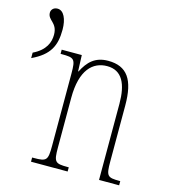

<svg xmlns="http://www.w3.org/2000/svg" viewBox="-110 -800 782 886"><g transform="rotate(15 281.0 -357.0)"><path d="M-3 -488V-462C80 -501 103 -549 103 -626C103 -676 86 -714 56 -714C36 -714 26 -700 26 -687C26 -650 71 -652 71 -593C71 -558 57 -517 -3 -488ZM120 0H295V-20H289C229 -20 223 -26 223 -96V-333C223 -467 278 -517 346 -517C418 -517 445 -457 445 -364V0H541V-20H537C479 -20 473 -26 473 -96V-363C473 -486 435 -542 344 -542C281 -542 249 -508 224 -459H222L219 -536H123V-516H128C189 -516 195 -511 195 -441V-96C195 -26 189 -20 128 -20H120Z"/></g></svg>

Font: Noto Serif ExtraCondensed Thin
Style: Regular
Weight: 100
Width: 2
Designer: Monotype Design Team
Foundry: Monotype Imaging Inc.
Version: Version 2.013